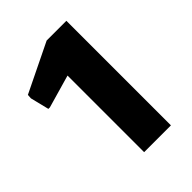

<svg xmlns="http://www.w3.org/2000/svg" viewBox="-166 -927 709 709"><g transform="rotate(-45 188.0 -573.0)"><path d="M167 -700 38 -663H30L12 -736L13 -753L204 -846H307V-300H167Z"/></g></svg>

Font: Encode Sans Normal
Style: Bold
Weight: 700
Designer: Pablo Impallari, Andres Torresi
Foundry: Pablo Impallari, Andres Torresi
Version: Version 1.000; ttfautohint (v1.00) -l 8 -r 50 -G 200 -x 14 -